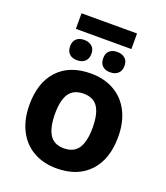

<svg xmlns="http://www.w3.org/2000/svg" viewBox="-155 -960 929 1076"><g transform="rotate(20 309.5 -422.5)"><path d="M574.2 -273.9Q574.2 -140.6 503.9 -65.4Q433.6 9.8 308.1 9.8Q229.5 9.8 169.4 -24.4Q109.4 -58.6 77.1 -123.5Q44.9 -188 44.9 -273.9Q44.9 -407.7 114.7 -481.9Q184.6 -556.2 311 -556.2Q389.6 -556.2 449.7 -522Q509.8 -487.8 542 -423.8Q574.2 -359.9 574.2 -273.9ZM196.8 -274.4Q197.3 -193.4 223.6 -151.4Q250 -109.9 309.6 -109.9Q369.1 -110.4 395.5 -151.4Q421.9 -192.4 421.9 -273.4Q421.9 -354.5 395.5 -395.5Q369.1 -436 309.6 -436Q250 -435.5 223.1 -395.5Q196.8 -355.5 196.8 -274.4ZM361.3 -705.1Q378.4 -720.2 406.7 -720.2Q435.1 -720.2 453.1 -705.1Q471.2 -690.4 471.2 -660.2Q471.2 -629.9 453.1 -614.3Q435.1 -598.6 406.7 -599.1Q378.4 -598.6 361.3 -614.3Q344.2 -629.9 344.2 -660.2Q344.2 -690.4 361.3 -705.1ZM164.1 -705.1Q181.2 -720.2 209.5 -720.2Q237.8 -720.2 255.9 -705.1Q273.9 -690.4 273.9 -660.2Q273.9 -629.9 255.9 -614.3Q237.8 -598.6 209.5 -599.1Q181.2 -598.6 164.1 -614.3Q147 -629.9 147 -660.2Q147 -690.4 164.1 -705.1ZM144 -855H475.1V-762.2H144Z"/></g></svg>

Font: NotoSans-Bold
Style: Bold
Weight: 700
Designer: Monotype Design team
Foundry: Monotype Imaging Inc.
Version: Version 1.04